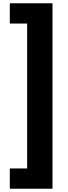

<svg xmlns="http://www.w3.org/2000/svg" viewBox="-20 -886 413 1174"><path d="M40 144V268H301V-866H40V-742H146V144Z"/></svg>

Font: Noto Sans Telugu UI Black
Style: Regular
Weight: 900
Designer: Jelle Bosma - Monotype Design Team
Foundry: Monotype Imaging Inc.
Version: Version 2.005